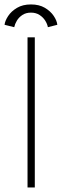

<svg xmlns="http://www.w3.org/2000/svg" viewBox="-45 -824 272 844"><path d="M76 -660H108V0H76ZM17.5 -704.5 -25 -715Q-23 -732.5 -9.2 -753.5Q4.5 -774.5 29.8 -789.5Q55 -804.5 91 -804.5Q127 -804.5 152 -789.8Q177 -775 191 -754.2Q205 -733.5 207 -715L165.5 -704.5Q163 -718.5 153.8 -733.2Q144.5 -748 128.8 -758.2Q113 -768.5 91 -768.5Q69 -768.5 53.5 -758.2Q38 -748 29.2 -733.2Q20.5 -718.5 17.5 -704.5Z"/></svg>

Font: League Spartan Thin Thin
Style: Regular
Weight: 250
Version: Version 2.002